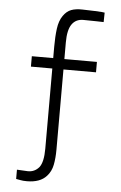

<svg xmlns="http://www.w3.org/2000/svg" viewBox="-61 -723 638 1011"><g transform="rotate(5 258.0 -218.0)"><path d="M63 238V189L120 192Q156 193 180 165Q202 137 202 66V-358H89V-413H202V-474Q202 -526 207.5 -568.5Q213 -611 232 -638Q250 -664 274 -673Q298 -682 333 -681L399 -679Q425 -678 436 -677Q447 -676 451 -675L450 -625Q427 -625 412 -626L342 -627Q303 -627 282 -597Q261 -567 261 -501V-413H433V-358H261V66Q261 110 254 146Q247 182 224 207Q190 245 120 245Q99 245 85 242Q71 239 63 238Z"/></g></svg>

Font: Bellota Text
Style: Regular
Weight: 400
Designer: Kemie Guaida
Foundry: Kemie Guaida
Version: Version 4.001